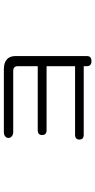

<svg xmlns="http://www.w3.org/2000/svg" viewBox="242 -798 515 1040"><g transform="rotate(-90 500.0 -277.5)"><path d="M305.7 -514.6Q290 -514.6 281.2 -506.8Q273.4 -500 273.4 -489.3Q273.4 -479.5 281.2 -472.7Q290 -463.9 305.7 -463.9H634.8Q648.4 -463.9 655.3 -458Q662.1 -452.1 662.1 -437.5V-331.1H315.4Q289.1 -331.1 289.1 -307.6Q289.1 -283.2 315.4 -283.2H662.1V-128.9H291Q264.6 -128.9 264.6 -105.5Q264.6 -82 291 -82H662.1V-65.4Q662.1 -40 689.5 -40Q716.8 -40 716.8 -65.4V-452.1Q716.8 -482.4 699.2 -498Q680.7 -514.6 645.5 -514.6Z"/></g></svg>

Font: GulimChe
Style: Regular
Weight: 400
Monospace: yes
Version: Version 2.21